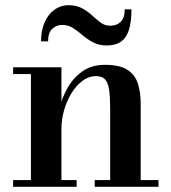

<svg xmlns="http://www.w3.org/2000/svg" viewBox="-20 -719 660 739"><path d="M216.5 -460V-26H275V0H30.5V-26H99V-434H30.5V-460ZM521.5 -319.5V-26H590V0H344.5V-26H404V-303Q404 -345 400.2 -372.2Q396.5 -399.5 385 -412.8Q373.5 -426 350 -426Q321 -426 296.5 -407.2Q272 -388.5 254 -358.5Q236 -328.5 226.2 -293.2Q216.5 -258 216.5 -224L198 -223Q198 -257 208 -299.2Q218 -341.5 239.8 -380.2Q261.5 -419 297 -444.2Q332.5 -469.5 383.5 -469.5Q441 -469.5 470.5 -450.2Q500 -431 510.8 -397Q521.5 -363 521.5 -319.5ZM391 -544Q360.5 -544 338.2 -556Q316 -568 297.8 -583.5Q279.5 -599 261.2 -611Q243 -623 220 -623Q196.5 -623 180.8 -607.8Q165 -592.5 165 -560H138Q138 -602.5 152 -633.8Q166 -665 190 -682Q214 -699 243 -699Q274.5 -699 296.2 -687Q318 -675 334.8 -659.5Q351.5 -644 367.5 -632Q383.5 -620 404 -620Q429.5 -620 444.8 -635.2Q460 -650.5 460 -683H486Q486 -636 476.5 -605Q467 -574 446 -559Q425 -544 391 -544Z"/></svg>

Font: Bodoni Moda 9pt SemiBold
Style: Regular
Weight: 600
Designer: Owen Earl
Foundry: indestructible type
Version: Version 2.005